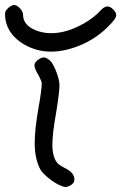

<svg xmlns="http://www.w3.org/2000/svg" viewBox="-116 -737 479 758"><path d="M31.2 -540Q-22.5 -555.2 -56.2 -588.4Q-89.8 -621.6 -95.2 -665.5Q-96.2 -674.8 -96.2 -681.2Q-96.2 -686 -95.2 -689Q-93.8 -695.3 -85 -704.1Q-79.6 -709.5 -72.3 -713.4Q-65.4 -717.3 -61 -717.3Q-49.3 -717.3 -37.1 -704.1Q-24.9 -690.9 -24.9 -678.2Q-24.9 -638.2 24.4 -617.7Q53.2 -606 85.9 -606Q109.4 -606 134.8 -611.8Q174.3 -621.1 214.4 -644Q254.9 -667 280.3 -694.8Q294.4 -710.4 306.2 -711.4Q317.9 -712.9 331.1 -699.7Q342.8 -688 342.8 -677.2Q342.8 -673.8 341.8 -670.9Q336.9 -657.2 305.7 -627Q248.5 -571.8 170.9 -547.4Q135.3 -536.1 102.5 -533.7Q93.8 -533.2 85 -533.2Q56.6 -533.2 31.2 -540ZM79.6 -499.5Q91.3 -490.2 104 -459.5Q116.7 -428.7 118.7 -404.8Q118.7 -402.3 118.7 -398.9Q118.7 -385.7 115.7 -361.8Q112.3 -331.5 105 -288.6Q90.8 -209.5 90.8 -165.5Q90.8 -161.6 90.8 -157.7Q92.8 -113.3 111.3 -92.3Q114.3 -88.9 123.5 -83Q132.8 -77.1 143.6 -71.8Q173.3 -56.6 177.2 -34.7Q177.7 -31.7 177.7 -28.8Q177.7 -11.2 155.8 -2Q146.5 2 140.1 1Q133.3 0.5 119.6 -5.9Q97.7 -15.6 73.7 -35.6Q49.3 -55.7 42 -70.3Q22.5 -109.9 21 -163.1Q21 -167.5 21 -172.4Q21 -224.1 35.2 -306.6Q42 -343.8 45.9 -374Q48.8 -398.4 48.8 -406.7Q48.8 -408.7 48.8 -409.7Q47.9 -415 43 -425.8Q38.1 -437 31.7 -447.3Q20 -468.3 20 -479.5Q20 -490.7 35.6 -502Q39.6 -504.9 43 -506.3Q43.9 -506.8 44.9 -507.3Q51.8 -510.7 57.6 -510.3Q66.9 -509.8 79.6 -499.5Z"/></svg>

Font: Casuwalt
Style: Regular
Weight: 400
Designer: Walter E Stewart
Version: 0.1